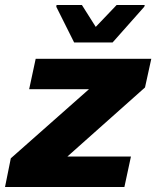

<svg xmlns="http://www.w3.org/2000/svg" viewBox="-29 -744 622 764"><path d="M-9 0 14 -114 325 -389H87L113 -510H573L548 -396L239 -121H492L466 0ZM266 -575 195 -717 196 -724H297L352 -637L435 -724H547L545 -717L419 -575Z"/></svg>

Font: Saira SemiExpanded
Style: Bold Italic
Weight: 700
Width: 6
Italic angle: -12°
Designer: Hector Gatti with collaboration of the Omnibus-Type team
Foundry: Omnibus-Type
Version: Version 1.101